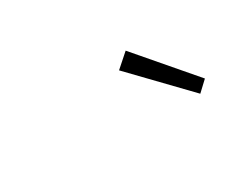

<svg xmlns="http://www.w3.org/2000/svg" viewBox="-39 -1003 672 530"><g transform="rotate(-30 297.0 -738.0)"><path d="M488 -635 326 -803 369 -841 520 -665Z"/></g></svg>

Font: NotoSansHansLight
Style: Regular
Weight: 300
Designer: Ryoko NISHIZUKA  (kana & ideographs); Paul D. Hunt (Latin, Greek & Cyrillic); Wenlong ZHANG  (bopomofo); Sandoll Communi
Foundry: Adobe Systems Incorporated
Version: Version 1.00;December 8, 2021;FontCreator 13.0.0.2675 64-bit